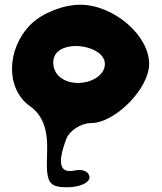

<svg xmlns="http://www.w3.org/2000/svg" viewBox="-20 -570 683 811"><path d="M110 -467C6 -363 4 -194 106 -122C161 -83 183 -23 179 77C174 202 184 221 266 221C316 221 359 201 358 179C357 155 330 143 297 150C232 164 221 121 260 17C273 -18 322 -50 364 -50C466 -50 610 -196 610 -300C610 -421 460 -550 318 -550C247 -550 157 -514 110 -467ZM423 -300C423 -225 287 -190 227 -250C204 -273 198 -313 213 -338C254 -406 423 -375 423 -300Z"/></svg>

Font: Hussar Skorodowane
Style: Bold
Weight: 700
Foundry: Cannot Into Space Fonts
Version: Version 0.892